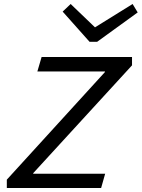

<svg xmlns="http://www.w3.org/2000/svg" viewBox="-20 -940 708 960"><path d="M14.1 0V-41.7L85.3 -71.4H505.8L485.6 0ZM146 -20.1 14.1 -41.7 527.1 -604.3 504.7 -552V-635.2L640.1 -613.3L122.7 -48.7L146 -101.4ZM166.8 -582.6 188 -655H640.1V-613.3L572 -582.6ZM668.5 -877.9 465.7 -731H438L440.7 -794.4L643 -920ZM293.3 -882 333.3 -920 464.2 -794.4 455.4 -731H427.8Z"/></svg>

Font: Intel One Mono Light
Style: Italic
Weight: 300
Italic angle: -16°
Monospace: yes
Designer: Fred Shallcrass
Foundry: Frere-Jones Type LLC
Version: Version 1.004